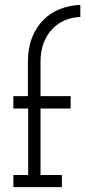

<svg xmlns="http://www.w3.org/2000/svg" viewBox="-20 -771 351 791"><path d="M235 0V-50H147V-324H271V-375H147V-518Q147 -561 160 -594.5Q173 -628 196 -652Q218 -675 247.5 -687.5Q277 -700 311 -701V-751Q266 -749 226.5 -733.5Q187 -718 158 -688Q129 -659 112 -616Q95 -573 95 -517V-375H35V-324H96V-50H35V0Z"/></svg>

Font: Josefin Slab Medium
Style: Regular
Weight: 500
Designer: Santiago Orozco
Foundry: Typemade
Version: Version 2.000